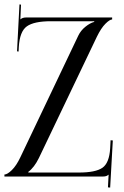

<svg xmlns="http://www.w3.org/2000/svg" viewBox="-20 -798 560 868"><path d="M0 0V-9Q13 -9 33.5 -29Q54 -49 72 -87L334 -637Q345 -660 366 -677Q387 -694 406 -699V-702H210Q134 -702 101.5 -679Q69 -656 65 -585L64 -565L57 -566L68 -778L75 -777L72 -710Q81 -719 98 -719H487V-710Q476 -710 456.5 -690.5Q437 -671 418 -632L156 -84Q135 -41 108 -21V-18H337Q412 -18 443 -39.5Q474 -61 478 -127L480 -164L490 -163L478 50L468 49L471 -8H470Q462 0 446 0Z"/></svg>

Font: FoglihtenNo06
Style: Regular
Weight: 500
Designer: gluk (gluksza@wp.pl)
Foundry: gluk (gluksza@wp.pl)
Version: Version 0.76